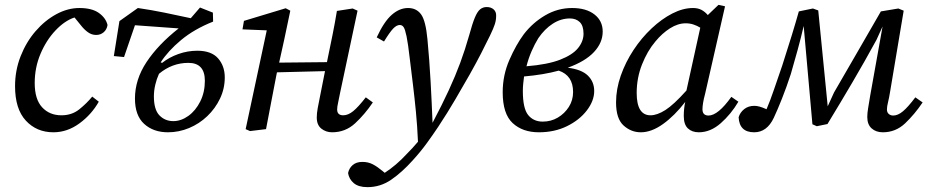

<svg xmlns="http://www.w3.org/2000/svg" viewBox="-20 -532 3827 791"><path d="M200 13Q131 13 86.5 -35Q42 -83 42 -177Q42 -242 65 -300.5Q88 -359 126.5 -403.5Q165 -448 212 -473.5Q259 -499 307 -499Q359 -499 387.5 -478.5Q416 -458 423 -429Q420 -410 407 -399Q394 -388 376 -388Q358 -388 342.5 -399Q327 -410 313 -428L287 -460Q247 -447 209 -407Q171 -367 147 -310.5Q123 -254 123 -190Q123 -123 153.5 -90Q184 -57 233 -57Q276 -57 306.5 -81.5Q337 -106 360 -134L387 -113Q357 -60 307 -23.5Q257 13 200 13Z M614 -135Q614 -80 637 -56.5Q660 -33 694 -33Q726 -33 756 -54.5Q786 -76 805 -114Q824 -152 824 -199Q824 -273 756 -273Q689 -273 635 -228Q625 -206 619.5 -182Q614 -158 614 -135ZM672 13Q612 13 574 -21.5Q536 -56 536 -126Q536 -204 583.5 -276Q631 -348 716 -415L536 -428L491 -297L449 -301L472 -445L548 -499Q603 -491 657 -480Q711 -469 766 -457L804 -501L857 -480L858 -443Q780 -412 726 -367Q672 -322 642 -275L648 -273Q677 -296 715 -309.5Q753 -323 793 -323Q851 -323 878.5 -291.5Q906 -260 906 -213Q906 -167 886.5 -126Q867 -85 834 -53.5Q801 -22 759 -4.5Q717 13 672 13Z M1010 8 992 0 1079 -407 979 -411 985 -446 1157 -498 1176 -488 1151 -369 1130 -274 1327 -276 1330 -291Q1340 -339 1350 -388.5Q1360 -438 1368 -487L1433 -497L1453 -488L1381 -149Q1377 -127 1373 -109.5Q1369 -92 1369 -81Q1369 -57 1394 -57Q1414 -57 1435 -74Q1456 -91 1487 -131L1516 -110Q1483 -61 1443 -24Q1403 13 1348 13Q1323 13 1304 -2Q1285 -17 1285 -48Q1285 -65 1289 -87Q1293 -109 1299 -138L1319 -239L1121 -234L1118 -219Q1107 -164 1097 -110Q1087 -56 1076 0Z M1494 239Q1457 239 1437.5 222.5Q1418 206 1414 181Q1418 161 1433 148Q1448 135 1473 135Q1497 135 1516 145Q1535 155 1554 171L1565 180Q1588 165 1611 145.5Q1634 126 1656 102Q1668 90 1679.5 77.5Q1691 65 1702 52Q1699 -15 1693.5 -71.5Q1688 -128 1681.5 -181.5Q1675 -235 1668 -292Q1661 -353 1655 -382Q1649 -411 1643 -420Q1637 -429 1627 -429Q1614 -429 1600 -414.5Q1586 -400 1562 -361L1532 -378Q1562 -443 1594 -471Q1626 -499 1661 -499Q1696 -499 1715 -472.5Q1734 -446 1741 -370Q1749 -287 1754 -196Q1759 -105 1762 -26Q1802 -102 1829 -160.5Q1856 -219 1876 -273Q1896 -327 1913 -387Q1926 -435 1936.5 -460Q1947 -485 1958.5 -494Q1970 -503 1985 -503Q2003 -503 2014 -493Q2025 -483 2024 -466Q2024 -449 2018.5 -432Q2013 -415 1999 -386Q1981 -349 1962 -312Q1943 -275 1915 -225Q1887 -176 1855.5 -122Q1824 -68 1785 -9Q1763 24 1737.5 59Q1712 94 1680 129Q1636 178 1591.5 208.5Q1547 239 1494 239Z M2198 -375Q2183 -351 2170 -321Q2157 -291 2149 -259Q2236 -266 2287.5 -286Q2339 -306 2361.5 -334Q2384 -362 2384 -393Q2384 -426 2368.5 -441Q2353 -456 2328 -456Q2291 -456 2257.5 -434.5Q2224 -413 2198 -375ZM2200 13Q2133 13 2092 -25Q2051 -63 2051 -152Q2051 -222 2078.5 -285Q2106 -348 2138 -391Q2175 -439 2226.5 -469Q2278 -499 2337 -499Q2395 -499 2429 -472.5Q2463 -446 2463 -402Q2463 -356 2427 -317.5Q2391 -279 2319 -253Q2376 -246 2402 -220.5Q2428 -195 2428 -157Q2428 -117 2398 -77.5Q2368 -38 2316.5 -12.5Q2265 13 2200 13ZM2134 -157Q2134 -85 2156 -58Q2178 -31 2216 -31Q2250 -31 2278 -47.5Q2306 -64 2323.5 -91.5Q2341 -119 2341 -153Q2341 -221 2282 -241Q2220 -224 2139 -217Q2137 -202 2135.5 -187Q2134 -172 2134 -157Z M2603 -149Q2603 -57 2660 -57Q2687 -57 2721 -78.5Q2755 -100 2808 -159L2865 -418Q2852 -426 2837 -431Q2822 -436 2805 -436Q2773 -436 2740.5 -415.5Q2708 -395 2680 -361Q2647 -322 2625 -266.5Q2603 -211 2603 -149ZM2859 13Q2831 13 2814 -3Q2797 -19 2797 -54Q2797 -85 2803 -112Q2759 -55 2711.5 -21Q2664 13 2620 13Q2580 13 2549 -15Q2518 -43 2518 -110Q2518 -165 2537.5 -220.5Q2557 -276 2590 -326Q2623 -376 2664.5 -415Q2706 -454 2750 -476.5Q2794 -499 2835 -499Q2855 -499 2869.5 -491.5Q2884 -484 2896 -470L2940 -512L2967 -506L2885 -146Q2879 -124 2876.5 -108Q2874 -92 2874 -82Q2874 -56 2899 -56Q2938 -56 2993 -133L3022 -113Q2992 -62 2949.5 -24.5Q2907 13 2859 13Z M3087 13Q3026 13 3023 -49Q3029 -69 3046 -82.5Q3063 -96 3088 -96Q3097 -96 3108.5 -93Q3120 -90 3138 -82Q3153 -117 3169 -164Q3185 -211 3203 -263Q3224 -328 3241.5 -385Q3259 -442 3271 -485L3329 -497L3351 -489L3390 -94L3416 -151Q3463 -231 3511.5 -316Q3560 -401 3609 -485L3681 -497L3703 -488L3647 -154Q3643 -129 3638.5 -111Q3634 -93 3634 -81Q3634 -69 3641.5 -62.5Q3649 -56 3660 -56Q3679 -56 3700 -73.5Q3721 -91 3751 -131L3781 -110Q3748 -61 3709 -24Q3670 13 3617 13Q3589 13 3571 -3Q3553 -19 3553 -50Q3553 -66 3556.5 -86.5Q3560 -107 3565 -138L3616 -423L3591 -368Q3543 -280 3492.5 -194Q3442 -108 3389 -21L3345 -12L3327 -20L3291 -425Q3280 -377 3266 -326Q3252 -275 3238 -227Q3220 -172 3201.5 -125.5Q3183 -79 3168 -47Q3140 13 3087 13Z"/></svg>

Font: Source Serif 4 SmText
Style: Italic
Weight: 400
Italic angle: -12°
Designer: Frank Grießhammer
Foundry: Adobe
Version: Version 4.005;hotconv 1.1.0;makeotfexe 2.6.0